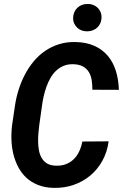

<svg xmlns="http://www.w3.org/2000/svg" viewBox="-20 -932 627 963"><path d="M524.9 -223.1Q517.6 -169.4 493.7 -126Q469.7 -82.5 433.1 -51.8Q396.5 -21 349.1 -4.6Q301.8 11.7 248 10.3Q204.6 9.3 170.9 -4.2Q137.2 -17.6 112.5 -40.3Q87.9 -63 71.8 -93.5Q55.7 -124 47.1 -158.9Q38.6 -193.8 37.4 -231.7Q36.1 -269.5 41 -307.1L55.2 -402.8Q61 -442.4 73.5 -481.9Q85.9 -521.5 104.5 -557.1Q123 -592.8 148.2 -623.3Q173.3 -653.8 205.1 -675.8Q236.8 -697.8 275.1 -710Q313.5 -722.2 358.4 -721.2Q413.1 -720.2 453.6 -701.9Q494.1 -683.6 520.8 -651.9Q547.4 -620.1 561 -576.7Q574.7 -533.2 576.2 -481.4L443.4 -481.9Q443.4 -507.8 439.7 -530.8Q436 -553.7 425.5 -570.8Q415 -587.9 396.5 -598.4Q377.9 -608.9 348.6 -609.9Q320.8 -610.8 299.3 -601.8Q277.8 -592.8 261.5 -577.4Q245.1 -562 233.2 -541Q221.2 -520 212.9 -496.8Q204.6 -473.6 199.2 -449.7Q193.8 -425.8 190.9 -403.8L177.2 -306.6Q174.8 -288.6 172.9 -266.6Q170.9 -244.6 171.1 -222.2Q171.4 -199.7 175.3 -178.2Q179.2 -156.7 189 -139.9Q198.7 -123 215.3 -112.5Q231.9 -102.1 257.8 -101.1Q287.1 -99.6 310.1 -108.4Q333 -117.2 349.6 -133.3Q366.2 -149.4 377 -172.1Q387.7 -194.8 393.1 -222.2ZM346.7 -840.8Q346.7 -856.4 352.1 -869.4Q357.4 -882.3 366.9 -891.8Q376.5 -901.4 389.4 -906.7Q402.3 -912.1 418 -912.1Q432.6 -912.6 445.6 -908Q458.5 -903.3 468.3 -894.5Q478 -885.7 483.6 -873.3Q489.3 -860.8 489.3 -845.7Q489.3 -830.1 483.9 -817.1Q478.5 -804.2 469 -794.9Q459.5 -785.6 446.3 -780.3Q433.1 -774.9 418 -774.9Q403.3 -774.4 390.4 -779.1Q377.4 -783.7 367.9 -792.5Q358.4 -801.3 352.5 -813.5Q346.7 -825.7 346.7 -840.8Z"/></svg>

Font: Roboto Mono
Style: Bold Italic
Weight: 700
Designer: Google
Version: Version 2.000985; 2015; ttfautohint (v1.3)